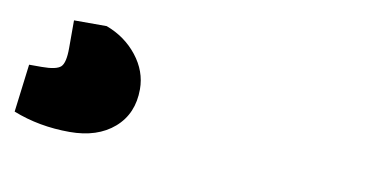

<svg xmlns="http://www.w3.org/2000/svg" viewBox="-36 -95 672 347"><g transform="rotate(10 300.0 79.0)"><path d="M104 179Q48 179 0 160L11 72H34Q61 72 69 64.5Q77 57 77 30V-21H137Q172 -8 194 20Q216 48 216 81Q216 126 185.5 152.5Q155 179 104 179Z"/></g></svg>

Font: Changa ExtraLight ExtraBold
Style: Regular
Weight: 800
Version: Version 3.002; ttfautohint (v1.8.2)